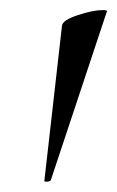

<svg xmlns="http://www.w3.org/2000/svg" viewBox="-20 -660 232 381"><path d="M103 -609 68 -301Q68 -299 74 -299.5Q80 -300 81 -303L192 -637Q194 -640 184 -640Q165 -640 134.5 -630Q104 -620 103 -609Z"/></svg>

Font: CormorantInfant-MediumItalic
Style: Italic
Weight: 500
Italic angle: -10°
Designer: Christian Thalmann (Catharsis Fonts)
Foundry: Catharsis Fonts
Version: Version 3.303